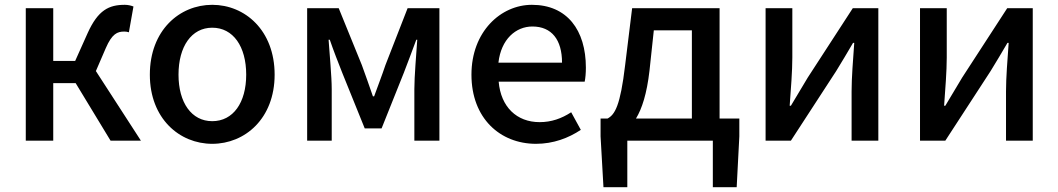

<svg xmlns="http://www.w3.org/2000/svg" viewBox="-20 -584 4393 797"><path d="M378 -289 419 -384C445 -444 467 -453 496 -453C504 -453 508 -452 515 -450L534 -557C524 -561 511 -564 498 -564C432 -564 387 -542 344 -447L292 -331H201V-550H87V0H201V-239H294L439 0H565Z M861 13C997 13 1120 -92 1120 -274C1120 -458 997 -564 861 -564C725 -564 602 -458 602 -274C602 -92 725 13 861 13ZM861 -81C775 -81 721 -158 721 -274C721 -391 775 -469 861 -469C948 -469 1002 -391 1002 -274C1002 -158 948 -81 861 -81Z M1255 0H1357V-214C1357 -266 1348 -360 1344 -419H1349C1364 -375 1384 -324 1401 -281L1494 -51H1564L1656 -281C1672 -324 1692 -374 1708 -419H1712C1708 -360 1700 -266 1700 -214V0H1804V-550H1672L1580 -314C1565 -269 1548 -226 1533 -184H1528C1514 -226 1498 -269 1482 -314L1386 -550H1255Z M2205 13C2277 13 2340 -11 2391 -45L2351 -118C2311 -92 2269 -77 2220 -77C2125 -77 2059 -140 2050 -245H2407C2410 -258 2412 -281 2412 -303C2412 -459 2334 -564 2188 -564C2059 -564 1937 -453 1937 -274C1937 -93 2056 13 2205 13ZM2049 -324C2060 -421 2121 -474 2190 -474C2270 -474 2313 -419 2313 -324Z M2694 -458H2852V-92H2620C2645 -133 2665 -195 2676 -290ZM2967 -92V-550H2604L2575 -314C2555 -144 2532 -108 2502 -92H2473V-18L2485 193H2584V0H2939V193H3038L3049 -18V-92Z M3158 0H3263L3451 -289C3471 -321 3501 -372 3521 -406H3526C3521 -335 3515 -262 3515 -205V0H3626V-550H3520L3333 -262C3314 -229 3282 -178 3263 -145H3258C3263 -215 3269 -288 3269 -345V-550H3158Z M3799 0H3904L4092 -289C4112 -321 4142 -372 4162 -406H4167C4162 -335 4156 -262 4156 -205V0H4267V-550H4161L3974 -262C3955 -229 3923 -178 3904 -145H3899C3904 -215 3910 -288 3910 -345V-550H3799Z"/></svg>

Font: Noto Sans CJK KR Medium
Style: Regular
Weight: 500
Designer: Ryoko NISHIZUKA (kana & ideographs); Paul D. Hunt (Latin, Greek & Cyrillic); Wenlong ZHANG (bopomofo); Sandoll Communica
Foundry: Adobe Systems Incorporated
Version: Version 1.004;PS 1.004;hotconv 1.0.82;makeotf.lib2.5.63406